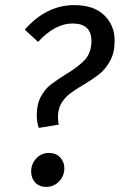

<svg xmlns="http://www.w3.org/2000/svg" viewBox="-20 -720 469 752"><path d="M429 -561Q429 -515 412 -483Q395 -451 371 -431.5Q347 -412 307 -388Q273 -368 253 -352.5Q233 -337 220 -315Q207 -293 207 -262Q207 -249 210 -232L132 -219Q124 -241 124 -269Q124 -311 139.5 -340.5Q155 -370 178 -388Q201 -406 238 -429Q288 -459 313 -486.5Q338 -514 338 -560Q338 -628 264 -628Q196 -628 129 -556L77 -604Q162 -700 271 -700Q347 -700 388 -660.5Q429 -621 429 -561ZM102 -48Q102 -78 122 -99.5Q142 -121 172 -121Q199 -121 215.5 -103.5Q232 -86 232 -61Q232 -31 211.5 -9.5Q191 12 161 12Q134 12 118 -5Q102 -22 102 -48Z"/></svg>

Font: Fira Sans Condensed
Style: Italic
Weight: 400
Width: 3
Italic angle: -8°
Designer: bBox Type GmbH & Carrois Corporate GbR & Edenspiekermann AG
Foundry: bBox Type GmbH & Carrois Corporate GbR & Edenspiekermann AG
Version: Version 4.301